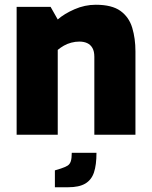

<svg xmlns="http://www.w3.org/2000/svg" viewBox="-20 -567 638 808"><path d="M50 0V-538H193L223 -485Q250 -509 293.5 -528Q337 -547 383 -547Q451 -547 487 -521Q523 -495 536.5 -450Q550 -405 550 -351V0H377V-328Q377 -351 369 -365Q361 -379 347 -385.5Q333 -392 314 -392Q297 -392 280 -387.5Q263 -383 249 -375Q235 -367 223 -357V0ZM211 221V150L237 142Q255 136 264.5 130Q274 124 278 111.5Q282 99 282 76H386Q386 127 375.5 158.5Q365 190 339 205.5Q313 221 267 221Z"/></svg>

Font: Exo Thin ExtraBold
Style: Regular
Weight: 800
Version: Version 2.000